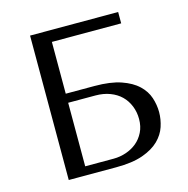

<svg xmlns="http://www.w3.org/2000/svg" viewBox="-104 -799 878 899"><g transform="rotate(-15 335.5 -350.0)"><path d="M211 -645H547V-700H120V0H350Q429 0 479.5 -18Q530 -36 559 -64.5Q588 -93 599.5 -128Q611 -163 611 -198Q611 -233 599.5 -268Q588 -303 558.5 -331Q529 -359 478.5 -376.5Q428 -394 350 -394H211ZM211 -42V-350H343Q382 -350 413.5 -338Q445 -326 466.5 -305Q488 -284 500 -254.5Q512 -225 512 -191Q512 -155 498 -127Q484 -99 461.5 -80.5Q439 -62 409.5 -52Q380 -42 349 -42Z"/></g></svg>

Font: Tenor Sans
Style: Regular
Weight: 400
Designer: Denis Masharov
Foundry: Denis Masharov
Version: Version 1.1